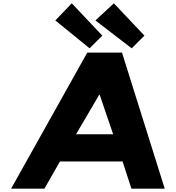

<svg xmlns="http://www.w3.org/2000/svg" viewBox="-20 -1144 1066 1164"><path d="M600.3 -928 523.1 -851 315.5 -1020 415.1 -1124ZM855.6 -928 778.4 -851 558.4 -1020 670.4 -1124ZM666 -330H441L581.8 -570H584.2ZM719.6 -825H509L47.2 0H249.2L343.3 -165H723.2L776.8 0H978.8Z"/></svg>

Font: Hussar
Style: BdSuprExtOblOne
Weight: 700
Foundry: Cannot Into Space Fonts
Version: Version 2.00